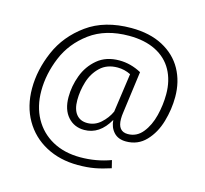

<svg xmlns="http://www.w3.org/2000/svg" viewBox="-124 -837 1265 1183"><g transform="rotate(15 508.5 -245.5)"><path d="M942 -355Q942 -276 919 -197Q896 -118 845.5 -65Q795 -12 719 -12Q669 -12 641 -42.5Q613 -73 610 -120Q550 -14 452 -14Q388 -14 347.5 -59.5Q307 -105 307 -185Q307 -255 332.5 -323.5Q358 -392 413 -438Q468 -484 552 -484Q625 -484 693 -447L657 -178Q654 -159 654 -139Q654 -59 718 -59Q775 -59 812.5 -105.5Q850 -152 867 -220.5Q884 -289 884 -357Q884 -444 848 -509.5Q812 -575 741.5 -610.5Q671 -646 571 -646Q421 -646 322.5 -573.5Q224 -501 179.5 -393.5Q135 -286 135 -179Q135 -80 176.5 -4.5Q218 71 294 113Q370 155 472 155Q574 155 666 121L678 170Q623 188 576.5 196.5Q530 205 470 205Q355 205 265.5 157Q176 109 126 22Q76 -65 76 -179Q76 -297 127.5 -416Q179 -535 290.5 -615.5Q402 -696 572 -696Q690 -696 773.5 -651.5Q857 -607 899.5 -530Q942 -453 942 -355ZM602 -171 637 -419Q597 -439 553 -439Q485 -439 442.5 -398.5Q400 -358 382 -299Q364 -240 364 -181Q364 -122 389 -91Q414 -60 459 -60Q507 -60 544.5 -93.5Q582 -127 602 -171Z"/></g></svg>

Font: FiraGO Light
Style: Italic
Weight: 300
Italic angle: -8°
Designer: bBox Type GmbH
Foundry: bBox Type GmbH
Version: Version 1.001